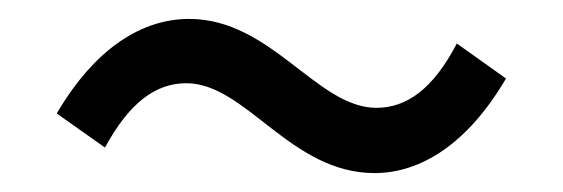

<svg xmlns="http://www.w3.org/2000/svg" viewBox="-20 -470 595 203"><path d="M376 -287C424 -287 474 -317 515 -387L463 -424C438 -376 410 -356 378 -356C315 -356 267 -450 180 -450C131 -450 81 -420 40 -350L91 -314C117 -362 145 -382 177 -382C240 -382 287 -287 376 -287Z"/></svg>

Font: Kinto Sans
Style: Regular
Weight: 400
Designer: Authors: Ryoko NISHIZUKA  (kana & ideographs); Paul D. Hunt (Latin, Greek & Cyrillic); Wenlong ZHANG  (bopomofo); Sandol
Foundry: Adobe Systems Incorporated, ookami Inc.
Version: Version 0.001